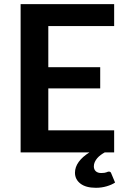

<svg xmlns="http://www.w3.org/2000/svg" viewBox="-20 -743 615 936"><path d="M541 147Q524.5 158 499.8 165.2Q475 172.5 447.5 172.5Q398.5 172.5 372 152Q345.5 131.5 345.5 99Q345.5 71.5 363.8 46.2Q382 21 416 0H80.5V-723H536.5V-616H215.5V-415.5H468.5V-312H215.5V-107.5H536.5V0H490.5Q480.5 5.5 471 12.5Q461.5 19.5 454 28.2Q446.5 37 442 47Q437.5 57 437.5 68Q437.5 83 447 91.8Q456.5 100.5 473.5 100.5Q483 100.5 489 99.5Q495 98.5 498.8 97Q502.5 95.5 505.2 94.5Q508 93.5 510.5 93.5Q519.5 93.5 522 101.5Z"/></svg>

Font: LatoLatin
Style: Bold
Weight: 700
Designer: Lukasz Dziedzic with Adam Twardoch and Botio Nikoltchev
Foundry: tyPoland Lukasz Dziedzic
Version: Version 2.015; 2015-08-06; http://www.latofonts.com/